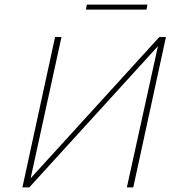

<svg xmlns="http://www.w3.org/2000/svg" viewBox="-20 -820 771 840"><path d="M563 0H535L671 -618L108 0H78L221 -658H249L114 -40L677 -658H706ZM360 -800H625L621 -778H356Z"/></svg>

Font: Ysabeau Extralight
Style: Italic
Weight: 200
Italic angle: -12°
Designer: Christian Thalmann (Catharsis Fonts)
Version: Version 0.003